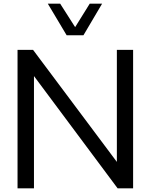

<svg xmlns="http://www.w3.org/2000/svg" viewBox="-20 -1020 816 1040"><path d="M341 -829 239 -1000H306L387 -873L466 -1000H533L432 -829ZM701 -750V0H617L164 -608V0H75V-750H159L613 -143V-750Z"/></svg>

Font: Oakes Grotesk
Style: Regular
Weight: 400
Designer: Samuel Oakes
Foundry: Samuel Oakes
Version: Version 1.000;PS 001.000;hotconv 1.0.88;makeotf.lib2.5.64775